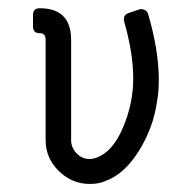

<svg xmlns="http://www.w3.org/2000/svg" viewBox="-20 -457 477 477"><path d="M78.6 -436.5Q156.2 -436.5 156.7 -358.9V-108.9Q156.7 -90.3 170.2 -76.2Q183.6 -62 203.1 -62Q211.4 -62 219.7 -65.4Q259.3 -79.1 285.2 -139.2Q311 -199.2 311 -262.2Q311 -324.2 288.6 -403.3Q284.7 -418.9 298.8 -424.3L325.7 -433.6Q332 -435.5 338.6 -432.6Q345.2 -429.7 347.7 -423.3Q374.5 -332 374.5 -259.3Q374.5 -229 370.1 -204.6Q360.8 -139.2 324.7 -81.5Q288.6 -23.9 241.7 -7.3Q226.1 0 203.1 0Q158.7 0 126 -32.2Q93.3 -64.5 93.3 -108.9V-358.9Q93.3 -374.5 78.6 -374.5Q62 -374.5 62 -391.1V-419.9Q62 -436.5 78.6 -436.5Z"/></svg>

Font: GOSTRUS
Style: type_B
Weight: 400
Designer: Юрий и Татьяна Кривогуз
Version: Version 02.00